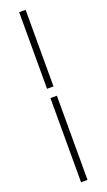

<svg xmlns="http://www.w3.org/2000/svg" viewBox="-199 -890 622 1117"><g transform="rotate(-20 112.0 -331.5)"><path d="M91.3 -383.8V-857.9H131.3V-383.8ZM91.3 194.8V-326.2H131.3V194.8Z"/></g></svg>

Font: TypoPRO Playfair Display SC
Style: Regular
Weight: 400
Designer: Claus Eggers Sørensen
Foundry: Claus Eggers Sørensen
Version: Version 1.004;PS 001.004;hotconv 1.0.70;makeotf.lib2.5.58329